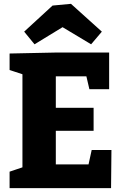

<svg xmlns="http://www.w3.org/2000/svg" viewBox="-20 -981 642 1001"><path d="M458 -199H561L559 0H30V-86L119 -116L97 -83V-620L118 -587L30 -616V-702L267 -707H549V-516H446L425 -606L456 -583H245L271 -609V-393L245 -419H468V-299H245L271 -330V-98L245 -124H468L436 -98ZM160 -750 106 -816 254 -952 350 -961 511 -816 455 -750 245 -876 363 -874Z"/></svg>

Font: Bitter Thin ExtraBold
Style: Regular
Weight: 800
Version: Version 3.020